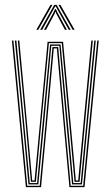

<svg xmlns="http://www.w3.org/2000/svg" viewBox="-20 -766 453 786"><path d="M86 0 28.8 -600H34.8L91.5 -5.5H142.5L166 -254.8L194.8 -573.2H218.2L246.5 -254.2L269.5 -5.5H320.5L378.2 -600H384.2L326 0H264.2L241 -252.2L212.8 -567.8H200.2L171.5 -252.2L148 0ZM96.5 -11 73.8 -255.2 40.8 -600H47L79.2 -258.8L101.8 -16.5H131.8L154.5 -260.2L185 -584H228L258 -259.8L280.2 -16.5H310.2L333 -255.8L366 -600H372L338.5 -251.8L315.5 -11H275L252.2 -256.5L223 -578.5H190L160.2 -256.8L137 -11ZM106.5 -21.8 84.8 -262.5 53 -600H59L90 -266.8L111.8 -27.2H121.5L144 -267.8L174.8 -595H238.2L268.5 -267.5L290.5 -27.2H300.2L322.2 -264.5L353.8 -600H360L327.8 -260L305.8 -21.8H285.2L263 -263.2L232.8 -589.5H180.2L149.2 -263.8L127 -21.8ZM128.8 -644 186.8 -746.2H194.8L136.8 -644ZM144.5 -644 202.2 -746.2H211.8L269.5 -644H261.5L214 -729L208.5 -739.5H205.8L200 -729L152.8 -644ZM160.2 -644 199.5 -716.2 205.2 -728.8H208.8L214.5 -716.2L254 -644H245.8L210 -711L208.2 -717H206L204.2 -711L168.5 -644ZM277.5 -644 219.2 -746.2H227.2L285.5 -644Z"/></svg>

Font: Big Shoulders Inline Display ExtraLight
Style: Regular
Weight: 250
Version: Version 2.002